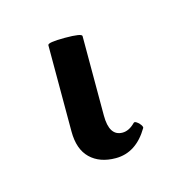

<svg xmlns="http://www.w3.org/2000/svg" viewBox="-47 7 300 294"><g transform="rotate(-15 103.5 154.0)"><path d="M105 252.9Q79.6 252.9 64.7 238.5Q49.8 224.1 49.8 195.8V59.1Q49.8 54.7 76.9 54.7Q104 54.7 104 59.1V185.1Q104 217.8 125 217.8Q135.3 217.8 145 208Q146.5 206.1 149.9 208.3Q153.3 210.4 155.8 214.1Q158.2 217.8 157.2 219.2Q137.2 252.9 105 252.9Z"/></g></svg>

Font: Junicode SmCond Light
Style: Regular
Weight: 300
Width: 4
Designer: Peter S. Baker
Version: Version 2.206